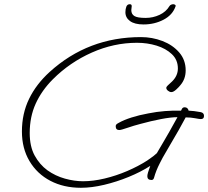

<svg xmlns="http://www.w3.org/2000/svg" viewBox="-20 -848 988 911"><path d="M364 43Q282 43 219 10Q156 -23 120 -83.5Q84 -144 84 -224Q84 -309 118 -379Q152 -449 216 -507Q398 -672 649 -672Q702 -672 750.5 -653.5Q799 -635 830 -599.5Q861 -564 861 -514Q861 -473 836 -444Q830 -436 816.5 -423.5Q803 -411 793 -411Q785 -411 777 -417.5Q769 -424 769 -431Q769 -436 776 -442.5Q783 -449 797 -462Q824 -489 824 -523Q824 -564 795.5 -591Q767 -618 723 -631.5Q679 -645 630 -645Q520 -645 415.5 -598.5Q311 -552 231 -472Q178 -419 149.5 -356.5Q121 -294 121 -217Q121 -153 144.5 -110Q168 -67 205 -40Q243 -13 288 -0.5Q333 12 374 12Q422 12 476.5 -1Q531 -14 583.5 -36.5Q636 -59 678 -86Q696 -98 707.5 -107Q719 -116 724 -121L754 -172Q766 -192 783 -222Q800 -252 822 -292Q791 -292 744 -283Q697 -274 646 -260Q615 -252 584.5 -241.5Q554 -231 546 -231Q529 -231 529 -249Q529 -254 532 -257.5Q535 -261 545 -266Q568 -279 604 -290.5Q640 -302 684 -310Q724 -318 763 -321Q802 -324 839 -323L842 -329Q846 -339 856 -339Q871 -339 875 -323Q900 -322 932 -316Q948 -313 948 -298Q948 -283 933 -283Q926 -283 905.5 -287Q885 -291 861 -291Q839 -248 774 -138Q761 -116 752 -100Q743 -84 738 -73Q720 -38 711 -5Q708 6 699 6Q679 6 679 -12Q679 -24 693 -61Q648 -32 590.5 -8.5Q533 15 474 29Q415 43 364 43ZM661 -732Q619 -732 597 -748Q575 -764 575 -790Q575 -805 579.5 -816.5Q584 -828 596 -828Q605 -828 605 -819Q605 -814 604 -809.5Q603 -805 603 -800Q603 -781 617.5 -772Q632 -763 671 -763Q706 -763 737 -777.5Q768 -792 784 -819Q787 -824 792.5 -826Q798 -828 802 -828Q807 -828 811 -825Q815 -822 813 -818Q799 -777 756 -754.5Q713 -732 661 -732Z"/></svg>

Font: Oooh Baby
Style: Regular
Weight: 400
Designer: Robert E. Leuschke
Foundry: Robert E. Leuschke
Version: Version 1.011; ttfautohint (v1.8.3)